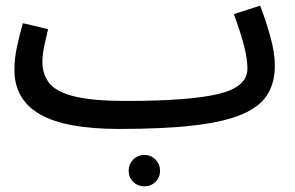

<svg xmlns="http://www.w3.org/2000/svg" viewBox="-20 -435 1042 679"><path d="M400 21Q211 21 121 -31Q31 -83 31 -188Q31 -228 40.5 -272Q50 -316 61 -353L150 -332Q144 -307 137 -274.5Q130 -242 130 -217Q130 -169 156.5 -138.5Q183 -108 247.5 -93Q312 -78 426 -78Q648 -78 751.5 -102.5Q855 -127 855 -192Q855 -229 841.5 -279Q828 -329 807 -385L900 -415Q919 -366 935.5 -307.5Q952 -249 952 -202Q952 -142 925 -99.5Q898 -57 835.5 -30.5Q773 -4 666.5 8.5Q560 21 400 21ZM491 224Q467 224 451 208Q435 192 435 169Q435 146 451 129.5Q467 113 491 113Q514 113 530 129.5Q546 146 546 169Q546 192 530 208Q514 224 491 224Z"/></svg>

Font: Noto Sans Arabic Med
Style: Regular
Weight: 500
Designer: Monotype Design Team, Nadine Chahine, Nizar Qandah and Khaled Hosny
Foundry: Monotype Imaging Inc.
Version: Version 2.012; ttfautohint (v1.8.4.7-5d5b)